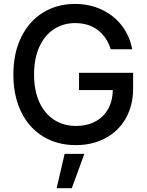

<svg xmlns="http://www.w3.org/2000/svg" viewBox="-20 -737 757 988"><path d="M366.2 -618.2Q306.2 -618.2 258.1 -587.2Q210 -556.2 182.6 -496.3Q155.3 -436.5 155.3 -353.5Q155.3 -270 182.9 -210.4Q210.4 -150.9 259.3 -119.9Q308.1 -88.9 371.1 -88.9Q427.2 -88.9 469.7 -111.3Q512.2 -133.8 535.9 -175.5Q559.6 -217.3 560.5 -273.4H386.7V-362.3H665V-282.2Q665 -194.3 627.4 -128.2Q589.8 -62 522.7 -26.1Q455.6 9.8 370.1 9.8Q274.9 9.8 202.1 -34.4Q129.4 -78.6 89.1 -160.9Q48.8 -243.2 48.8 -353.5Q48.8 -463.9 89.4 -546.1Q129.9 -628.4 201.9 -672.6Q273.9 -716.8 365.2 -716.8Q440.9 -716.8 503.7 -687.3Q566.4 -657.7 607.2 -604.7Q647.9 -551.8 660.2 -483.4H549.8Q529.8 -547.4 482.7 -582.8Q435.5 -618.2 366.2 -618.2ZM312.5 54.7H414.1L349.6 231.4H271.5Z"/></svg>

Font: WEMIX Pretendard Medium
Style: Regular
Weight: 500
Designer: Base glyphs from Inter by Rasmus Andersson; Hangeul glyphs from Noto Sans CJK(Source Han Sans) by Jang Soo-young and Kan
Foundry: Kil Hyung-jin
Version: Version 1.000